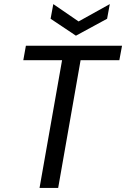

<svg xmlns="http://www.w3.org/2000/svg" viewBox="-20 -921 618 941"><path d="M94.2 -626 106.9 -696.8H578.1L564.9 -626H375L265.1 0H173.8L284.2 -626ZM365.2 -815.9 518.1 -900.9 504.9 -829.1 352.1 -746.1 228 -829.1 241.2 -900.9Z"/></svg>

Font: SVN-Poppins
Style: Italic
Weight: 400
Italic angle: -10°
Designer: Ninad Kale (Devanagari), Jonny Pinhorn (Latin)
Foundry: Indian Type Foundry
Version: Version 3.002 2017